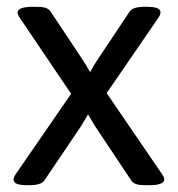

<svg xmlns="http://www.w3.org/2000/svg" viewBox="-20 -545 525 567"><path d="M20 -15Q20 -22 28 -33L190 -268L40 -490Q32 -501 32 -508Q32 -525 78 -525H87Q104 -525 114 -522Q124 -519 130 -510L225 -367Q232 -357 246 -332Q260 -357 267 -367L363 -511Q372 -525 408 -525H412Q434 -525 444 -521Q454 -517 454 -508Q454 -501 446 -490L295 -270L457 -33Q465 -22 465 -15Q465 2 419 2H410Q393 2 383 -1Q373 -4 367 -13L261 -172Q254 -183 240 -207Q226 -183 219 -172L111 -12Q101 2 66 2H63Q40 2 30 -2Q20 -6 20 -15Z"/></svg>

Font: Asap-Regular
Style: Regular
Weight: 400
Designer: Pablo Cosgaya
Foundry: Omnibus-Type
Version: Version 2.000; ttfautohint (v1.8)